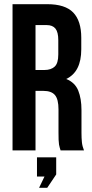

<svg xmlns="http://www.w3.org/2000/svg" viewBox="-20 -720 442 919"><path d="M270 0Q268 -7 266 -13Q264 -19 262.5 -28Q261 -37 260.5 -51Q260 -65 260 -86V-196Q260 -245 243 -265Q226 -285 188 -285H150V0H40V-700H206Q292 -700 330.5 -660Q369 -620 369 -539V-484Q369 -376 297 -342Q339 -325 354.5 -286.5Q370 -248 370 -193V-85Q370 -59 372 -39.5Q374 -20 382 0ZM150 -600V-385H193Q224 -385 241.5 -401Q259 -417 259 -459V-528Q259 -566 245.5 -583Q232 -600 203 -600ZM157 125V33H249V115L206 179H167L193 125Z"/></svg>

Font: BebasNeueW03-Regular
Style: Regular
Weight: 400
Designer: Ryoichi Tsunekawa
Foundry: Ryoichi Tsunekawa
Version: Version 1.30